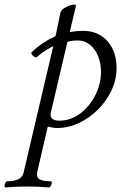

<svg xmlns="http://www.w3.org/2000/svg" viewBox="-90 -547 535 840"><path d="M-66 273Q-70 273 -70 266Q-70 259 -66.5 252.5Q-63 246 -57 246Q4 246 13 209L143 -345Q100 -324 71 -297Q68 -294 61 -298Q54 -302 49.5 -308.5Q45 -315 48 -318Q73 -342 99.5 -359.5Q126 -377 153 -389L174 -490Q176 -501 187.5 -509Q199 -517 212 -522Q225 -527 234.5 -527Q244 -527 242 -521L215 -406Q244 -412 273 -412Q341 -412 380.5 -366.5Q420 -321 420 -249Q420 -199 398 -152Q376 -105 339 -68Q302 -31 255.5 -9Q209 13 160 13Q143 13 119 7L73 205Q68 227 81.5 236.5Q95 246 132 246Q137 246 136.5 252.5Q136 259 132.5 266Q129 273 123 273Q101 271 77.5 270Q54 269 29 269Q4 269 -20 270Q-44 271 -66 273ZM169 -19Q219 -19 260.5 -50Q302 -81 327 -130.5Q352 -180 352 -233Q352 -269 339.5 -300.5Q327 -332 304 -351Q281 -370 250 -370Q228 -370 205 -364L133 -57Q132 -54 131.5 -52Q131 -50 131 -48Q131 -19 169 -19Z"/></svg>

Font: Junicode
Style: Italic
Weight: 400
Italic angle: -11°
Designer: Peter S. Baker
Version: Version 2.100; ttfautohint (v1.8.4)